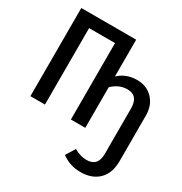

<svg xmlns="http://www.w3.org/2000/svg" viewBox="-172 -655 943 994"><g transform="rotate(30 300.0 -158.0)"><path d="M466 -349Q523 -349 559.5 -311Q596 -273 596 -211V60Q596 133 556 172Q516 211 448 211Q384 211 335 174L369 119Q408 141 444 141Q511 141 511 66V-205Q511 -282 446 -282Q397 -282 356 -243V0H270V-457H115V0H28V-527H356V-307Q400 -349 466 -349Z"/></g></svg>

Font: Fira Mono
Style: Regular
Weight: 400
Designer: Carrois Corporate & Edenspiekermann AG
Foundry: Carrois Corporate GbR & Edenspiekermann AG
Version: Version 3.206;PS 003.206;hotconv 1.0.70;makeotf.lib2.5.58329